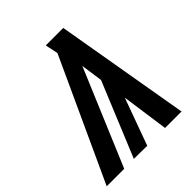

<svg xmlns="http://www.w3.org/2000/svg" viewBox="-236 -812 931 931"><g transform="rotate(-45 229.5 -346.0)"><path d="M357 0 323 -242 235 0 144 -1 302 -384 286 -496 77 0H-43L245 -626L231 -692H351L470 0Z"/></g></svg>

Font: Fira Sans Compressed SemiBold
Style: Italic
Weight: 600
Width: 1
Italic angle: -8°
Designer: bBox Type GmbH & Carrois Corporate GbR & Edenspiekermann AG
Foundry: bBox Type GmbH & Carrois Corporate GbR & Edenspiekermann AG
Version: Version 4.301